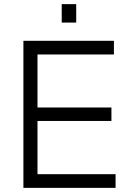

<svg xmlns="http://www.w3.org/2000/svg" viewBox="-20 -907 633 927"><path d="M93 0V-710H530V-644H161V-388H518V-323H161V-66H538V0ZM278 -798V-887H348V-798Z"/></svg>

Font: Geist Light
Style: Regular
Weight: 400
Designer: Basement.studio, Andrés Briganti, Mateo Zaragoza
Foundry: Basement.studio, Vercel, Andrés Briganti, Guido Ferreyra, Mateo Zaragoza
Version: Version 1.401